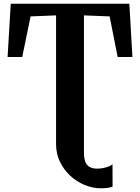

<svg xmlns="http://www.w3.org/2000/svg" viewBox="-20 -763 756 1036"><path d="M525.5 253Q480 253 436.5 235Q393 217 358.2 184.5Q323.5 152 303 108.8Q282.5 65.5 282.5 15V-680L145 -674.5L100 -455.5H21L38 -743H678L694.5 -455.5H615L571.5 -674.5L433 -680V59.5Q433 90 440.2 109.5Q447.5 129 463.5 138Q479.5 147 506.5 147Q527.5 147 551 140.5Q574.5 134 587 123.5L587.5 244.5Q581 246.5 566.5 249.8Q552 253 525.5 253Z"/></svg>

Font: Merriweather 28pt
Style: Bold
Weight: 700
Version: Version 2.100